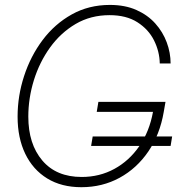

<svg xmlns="http://www.w3.org/2000/svg" viewBox="-20 -758 734 788"><path d="M314 10.3Q232.4 10.3 173.8 -25.6Q115.2 -61.5 83.7 -126.7Q52.2 -191.9 52.2 -279.3Q52.2 -364.3 78.9 -446Q105.5 -527.8 155 -593.8Q204.6 -659.7 274.4 -698.7Q344.2 -737.8 431.2 -737.8Q493.2 -737.8 539.8 -717Q586.4 -696.3 617.4 -661.6Q648.4 -627 664.3 -584.2Q680.2 -541.5 680.2 -497.6H635.7Q634.8 -546.9 612.1 -592.3Q589.4 -637.7 543.9 -666.7Q498.5 -695.8 429.7 -695.8Q352.1 -695.8 290.5 -659.7Q229 -623.5 185.5 -563.2Q142.1 -502.9 119.1 -429Q96.2 -355 96.2 -279.3Q96.2 -167 153.6 -99.4Q210.9 -31.7 315.4 -31.7Q388.7 -31.7 449.5 -64.9Q510.3 -98.1 551.8 -158.2Q593.3 -218.3 607.9 -298.8H377L383.8 -339.8H659.2L651.9 -297.9Q636.2 -206.1 588.9 -136.5Q541.5 -66.9 470.7 -28.3Q399.9 10.3 314 10.3ZM354 -159.2 360.4 -197.8H686.5L680.2 -159.2Z"/></svg>

Font: Inter Display ExtraLight
Style: Italic
Weight: 200
Italic angle: -9.39999°
Designer: Rasmus Andersson
Foundry: rsms
Version: Version 4.000;git-a52131595